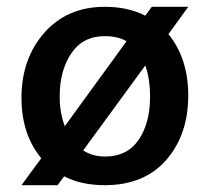

<svg xmlns="http://www.w3.org/2000/svg" viewBox="-20 -535 602 563"><path d="M406 -343 224 -94Q251 -76 288 -76Q353 -76 386.5 -125Q420 -174 420 -251Q420 -305 406 -343ZM170 -165 351 -414Q326 -429 287 -429Q223 -429 189 -378.5Q155 -328 155 -252Q155 -204 170 -165ZM532 -515 474 -435Q532 -363 532 -255Q532 -140 467.5 -66Q403 8 287 8Q218 8 168 -18L149 8H43L101 -71Q43 -141 43 -248Q43 -363 110 -439Q177 -515 287 -515Q356 -515 406 -489L425 -515Z"/></svg>

Font: Hind SemiBold
Style: Regular
Weight: 600
Designer: Manushi Parikh, Satya Rajpurohit
Foundry: Indian Type Foundry
Version: Version 2.001;PS 1.0;hotconv 1.0.79;makeotf.lib2.5.61930; tt